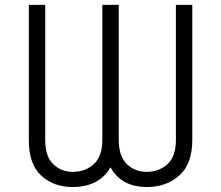

<svg xmlns="http://www.w3.org/2000/svg" viewBox="-20 -747 895 777"><path d="M96.6 -180.4V-727.3H163V-180.4Q163 -113.3 195.7 -82.4Q228.3 -51.5 273.8 -51.5Q326.3 -51.5 360.8 -83.8Q394.2 -115.8 394.2 -180.4V-727.3H460.6V-180.4Q460.6 -115.8 492.5 -83.8Q524.9 -51.5 574.9 -51.5Q623.2 -51.5 657.7 -82.7Q691.8 -113.6 691.8 -180.4V-727.3H758.2V-180.4Q758.2 -83.8 705.6 -36.9Q653.1 9.9 574.2 9.9Q550.8 9.9 529.3 5.5Q507.8 1.1 489 -8.5Q470.2 -18.1 454.5 -33.4Q438.9 -48.7 427.2 -70Q415.1 -48.7 398.6 -33.4Q382.1 -18.1 362.4 -8.5Q342.7 1.1 320.5 5.5Q298.3 9.9 274.5 9.9Q196 9.9 146.3 -36.9Q96.2 -84.2 96.6 -180.4Z"/></svg>

Font: Inter P Light
Style: Regular
Weight: 300
Designer: Rasmus Andersson
Foundry: rsms
Version: Version 3.018;git-588b23468